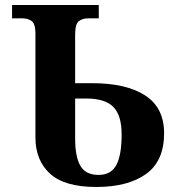

<svg xmlns="http://www.w3.org/2000/svg" viewBox="-20 -734 703 764"><path d="M363 10Q237 10 179 -43Q121 -96 121 -187V-600Q121 -640 105.5 -650.5Q90 -661 70 -661H28V-714H373V-661H330Q309 -661 294 -650Q279 -639 279 -596V-403H346Q483 -403 558 -354Q633 -305 633 -204Q633 -93 561 -41.5Q489 10 363 10ZM372 -38Q422 -38 443 -77.5Q464 -117 464 -199Q464 -275 431 -308.5Q398 -342 323 -342H279V-183Q279 -110 300 -74Q321 -38 372 -38Z"/></svg>

Font: NotoSerif-Bold
Style: Regular
Weight: 700
Designer: Monotype Design Team
Foundry: Monotype Imaging Inc.
Version: Version 2.007; ttfautohint (v1.8) -l 8 -r 50 -G 200 -x 14 -D